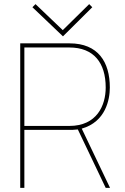

<svg xmlns="http://www.w3.org/2000/svg" viewBox="-20 -910 604 930"><path d="M427 -875 412 -890 284 -764 152 -890 137 -875 285 -734ZM98 -300V-680H316C434 -680 492 -606 492 -486C492 -399 449 -300 316 -300ZM513 0 376 -287C492 -320 512 -428 512 -486C512 -610 455 -700 317 -700H78V0H98V-281H332C337 -281 348 -282 357 -283L492 0Z"/></svg>

Font: Advent Pro
Style: Thin
Weight: 100
Designer: Andreas Kalpakidis
Foundry: Andreas Kalpakidis
Version: Version 2.002 2007